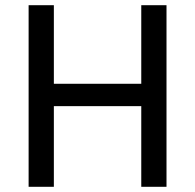

<svg xmlns="http://www.w3.org/2000/svg" viewBox="-20 -718 750 738"><path d="M523 -310H187V0H90V-698H187V-396H523V-698H620V0H523Z"/></svg>

Font: IBM Plex Sans KR Text
Style: Regular
Weight: 450
Designer: Mike Abbink; Paul van der Laan; Pieter van Rosmalen; Wujin Sim; Chorong Kim; Dohee Lee;
Foundry: Sandoll Inc.
Version: Version 1.001